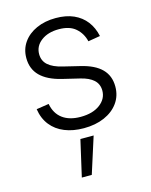

<svg xmlns="http://www.w3.org/2000/svg" viewBox="-118 -620 735 937"><g transform="rotate(-15 250.0 -151.5)"><path d="M250 11.2Q195.8 11.2 153.6 -5.9Q111.3 -22.9 84.7 -56.4Q58.1 -89.8 50.8 -138.2L113.8 -147.9Q123 -98.1 157.7 -72.3Q192.4 -46.4 249 -46.4Q310.5 -46.4 347.2 -74Q383.8 -101.6 383.8 -143.1Q383.8 -176.3 361.1 -197Q338.4 -217.8 294.9 -228L207.5 -249Q137.2 -266.1 101.8 -301.5Q66.4 -336.9 66.4 -392.1Q66.4 -437 90.6 -471.2Q114.7 -505.4 157.5 -524.7Q200.2 -543.9 254.9 -543.9Q307.1 -543.9 345.5 -526.9Q383.8 -509.8 408 -478.3Q432.1 -446.8 441.4 -403.3L380.4 -393.1Q370.6 -434.6 340.3 -460.9Q310.1 -487.3 255.4 -487.3Q200.7 -487.3 166.3 -461.2Q131.8 -435.1 131.8 -394.5Q131.8 -360.4 155.8 -339.1Q179.7 -317.9 227.5 -306.6L312 -286.1Q381.8 -269.5 416 -234.9Q450.2 -200.2 450.2 -146Q450.2 -99.1 424.8 -63.7Q399.4 -28.3 354.2 -8.5Q309.1 11.2 250 11.2ZM177.2 241.2 219.2 57.6H286.1L227.5 241.2Z"/></g></svg>

Font: Inter 20pt Light
Style: Regular
Weight: 300
Version: Version 4.001;git-66647c0bb